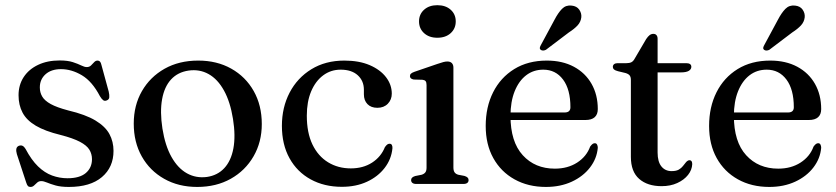

<svg xmlns="http://www.w3.org/2000/svg" viewBox="-20 -709 3222 740"><path d="M215 -442.5Q177.5 -442.5 155.5 -422.8Q133.5 -403 133.5 -372Q133.5 -352.5 142.8 -336.8Q152 -321 175.5 -308Q199 -295 242.5 -283.5Q310 -267.5 348 -244.5Q386 -221.5 401.8 -192.2Q417.5 -163 417.5 -127.5Q417.5 -64.5 372.8 -26.5Q328 11.5 245.5 11.5Q214.5 11.5 194.2 5.8Q174 0 161 -5.5Q148 -11 139 -11Q129.5 -11 123.2 -5.2Q117 0.5 111.2 6Q105.5 11.5 97.5 11.5Q91 11.5 87.5 7.8Q84 4 81 -5.5L45 -115Q41.5 -127 43 -135.2Q44.5 -143.5 52.5 -147Q61 -150 67.2 -146.8Q73.5 -143.5 78.5 -135Q101 -92.5 126.5 -67.8Q152 -43 180.8 -32.5Q209.5 -22 240 -22Q287 -22 310.8 -42.2Q334.5 -62.5 334.5 -95.5Q334.5 -115.5 324.5 -132Q314.5 -148.5 288 -162.5Q261.5 -176.5 213 -189Q153.5 -203.5 118 -224.5Q82.5 -245.5 67 -274.8Q51.5 -304 51.5 -342Q51.5 -381.5 71.2 -411.8Q91 -442 126.8 -459Q162.5 -476 210 -476Q241 -476 260.8 -469.5Q280.5 -463 293 -456.8Q305.5 -450.5 314.5 -450.5Q324.5 -450.5 330.8 -456.8Q337 -463 342.8 -469.2Q348.5 -475.5 356 -475.5Q361.5 -475.5 365.2 -471.8Q369 -468 371 -458.5L399 -356Q402 -342.5 401.2 -334Q400.5 -325.5 391.5 -322Q383.5 -318.5 377.5 -323Q371.5 -327.5 365 -338.5Q335.5 -395 295.8 -418.8Q256 -442.5 215 -442.5Z M744 -475.5Q816 -475.5 871.2 -444.5Q926.5 -413.5 957.8 -358.2Q989 -303 989 -231Q989 -161.5 957.2 -106.5Q925.5 -51.5 869.5 -20Q813.5 11.5 740 11.5Q668 11.5 612.8 -19.8Q557.5 -51 526.5 -106Q495.5 -161 495.5 -232.5Q495.5 -303 527 -357.8Q558.5 -412.5 614.2 -444Q670 -475.5 744 -475.5ZM777.5 -27Q818.5 -33 844.5 -61Q870.5 -89 879.5 -137Q888.5 -185 878 -250.5Q867.5 -316.5 843.2 -360.2Q819 -404 784 -423.5Q749 -443 707 -437Q665.5 -431 639.5 -403Q613.5 -375 604.8 -326.8Q596 -278.5 606 -213.5Q616.5 -147.5 641 -104Q665.5 -60.5 700.5 -41Q735.5 -21.5 777.5 -27Z M1490 -348Q1490 -325 1474.8 -309.2Q1459.5 -293.5 1434.5 -293.5Q1410 -293.5 1396.2 -307.8Q1382.5 -322 1382.5 -345.5V-363Q1382.5 -397.5 1358.8 -419Q1335 -440.5 1293 -440.5Q1255 -440.5 1225.5 -418.5Q1196 -396.5 1179.2 -356.8Q1162.5 -317 1162.5 -263Q1162.5 -197.5 1184.2 -152.2Q1206 -107 1244.5 -83.5Q1283 -60 1332 -60Q1379.5 -60 1414 -82.2Q1448.5 -104.5 1463.5 -142Q1469 -149.5 1472.8 -152.2Q1476.5 -155 1481.5 -155Q1488 -155 1490.5 -149.8Q1493 -144.5 1492.5 -137.5Q1488.5 -95.5 1462.5 -61.8Q1436.5 -28 1394.2 -8.5Q1352 11 1297.5 11Q1229.5 11 1177.2 -17.8Q1125 -46.5 1095.8 -99.2Q1066.5 -152 1066.5 -224Q1066.5 -295 1096.2 -352Q1126 -409 1180.2 -442.2Q1234.5 -475.5 1307 -475.5Q1364 -475.5 1404.8 -458Q1445.5 -440.5 1467.8 -411.5Q1490 -382.5 1490 -348Z M1727.5 -448.5V-63.5Q1727.5 -51 1732.2 -44.5Q1737 -38 1746.5 -35.5L1770 -31Q1778 -28.5 1782 -24.8Q1786 -21 1786 -15Q1786 -8 1781 -4Q1776 0 1765.5 0H1584.5Q1574.5 0 1569.5 -4Q1564.5 -8 1564.5 -15Q1564.5 -20.5 1568.2 -24.2Q1572 -28 1580 -30.5L1605 -35.5Q1614.5 -38.5 1619.2 -44.5Q1624 -50.5 1624 -63V-381Q1624 -391.5 1620.5 -396Q1617 -400.5 1609 -401.5L1574.5 -402.5Q1567 -404 1563.5 -407.2Q1560 -410.5 1560 -415.5Q1560 -421.5 1564 -425.2Q1568 -429 1578 -432.5L1665.5 -462.5Q1680 -467.5 1688.8 -469.8Q1697.5 -472 1704 -472Q1715.5 -472 1721.5 -465.8Q1727.5 -459.5 1727.5 -448.5ZM1665.5 -563.5Q1634 -563.5 1614.5 -581.2Q1595 -599 1595 -626.5Q1595 -654 1614.5 -671.5Q1634 -689 1665.5 -689Q1697.5 -689 1717 -671.5Q1736.5 -654 1736.5 -626.5Q1736.5 -599 1717 -581.2Q1697.5 -563.5 1665.5 -563.5Z M2284 -288.5Q2284 -268 2272 -257.2Q2260 -246.5 2236.5 -246.5H1918V-275.5H2156Q2178.5 -275.5 2178.5 -295.5Q2178.5 -364.5 2150 -402.5Q2121.5 -440.5 2074 -440.5Q2036 -440.5 2007.8 -418.8Q1979.5 -397 1963.5 -357Q1947.5 -317 1947.5 -262.5Q1947.5 -162.5 1994.8 -110.8Q2042 -59 2118.5 -59Q2168 -59 2204.2 -82.2Q2240.5 -105.5 2254.5 -144Q2260 -151.5 2264 -154.2Q2268 -157 2272.5 -157Q2278.5 -157 2281.2 -151.8Q2284 -146.5 2284 -139.5Q2280.5 -98 2254 -63.5Q2227.5 -29 2183.8 -8.8Q2140 11.5 2084 11.5Q2015.5 11.5 1963 -17.8Q1910.5 -47 1881.2 -99.8Q1852 -152.5 1852 -223.5Q1852 -296.5 1880.5 -353.2Q1909 -410 1962 -442.8Q2015 -475.5 2087.5 -475.5Q2147.5 -475.5 2191.8 -451.8Q2236 -428 2260 -385.8Q2284 -343.5 2284 -288.5ZM2117 -632.5Q2131 -659.5 2146 -674.8Q2161 -690 2183 -687.5Q2203 -685.5 2212.5 -671.8Q2222 -658 2220.5 -642.5Q2218.5 -624.5 2206 -611Q2193.5 -597.5 2172.5 -584L2084 -517Q2079 -514.5 2073.5 -514.2Q2068 -514 2064 -517Q2059.5 -521 2060.8 -526Q2062 -531 2065 -536Z M2391 -427.5 2362 -434.5Q2350.5 -437.5 2346.2 -441.5Q2342 -445.5 2342 -451Q2342 -458 2347 -461.8Q2352 -465.5 2360 -465.5H2394Q2406 -465.5 2413.5 -469.2Q2421 -473 2426.5 -483.5L2470.5 -558.5Q2477.5 -569 2484 -573.8Q2490.5 -578.5 2498 -578.5Q2506 -578.5 2510.2 -573.5Q2514.5 -568.5 2514.5 -559.5V-121Q2514.5 -86 2529 -67.8Q2543.5 -49.5 2568.5 -49.5Q2586 -49.5 2596 -55.2Q2606 -61 2612 -68.8Q2618 -76.5 2623.5 -83.2Q2629 -90 2636 -91.5Q2641.5 -92 2644.8 -88.2Q2648 -84.5 2648 -76.5Q2647 -54 2631.8 -34.8Q2616.5 -15.5 2590.2 -3.5Q2564 8.5 2530 8.5Q2475.5 8.5 2443.5 -19.5Q2411.5 -47.5 2411.5 -104.5V-401Q2411.5 -412 2407 -418Q2402.5 -424 2391 -427.5ZM2469.5 -430 2470 -465.5H2625.5Q2634.5 -465.5 2639.5 -462Q2644.5 -458.5 2644.5 -451.5Q2644.5 -442 2634.8 -436Q2625 -430 2604.5 -430Z M3145 -288.5Q3145 -268 3133 -257.2Q3121 -246.5 3097.5 -246.5H2779V-275.5H3017Q3039.5 -275.5 3039.5 -295.5Q3039.5 -364.5 3011 -402.5Q2982.5 -440.5 2935 -440.5Q2897 -440.5 2868.8 -418.8Q2840.5 -397 2824.5 -357Q2808.5 -317 2808.5 -262.5Q2808.5 -162.5 2855.8 -110.8Q2903 -59 2979.5 -59Q3029 -59 3065.2 -82.2Q3101.5 -105.5 3115.5 -144Q3121 -151.5 3125 -154.2Q3129 -157 3133.5 -157Q3139.5 -157 3142.2 -151.8Q3145 -146.5 3145 -139.5Q3141.5 -98 3115 -63.5Q3088.5 -29 3044.8 -8.8Q3001 11.5 2945 11.5Q2876.5 11.5 2824 -17.8Q2771.5 -47 2742.2 -99.8Q2713 -152.5 2713 -223.5Q2713 -296.5 2741.5 -353.2Q2770 -410 2823 -442.8Q2876 -475.5 2948.5 -475.5Q3008.5 -475.5 3052.8 -451.8Q3097 -428 3121 -385.8Q3145 -343.5 3145 -288.5ZM2978 -632.5Q2992 -659.5 3007 -674.8Q3022 -690 3044 -687.5Q3064 -685.5 3073.5 -671.8Q3083 -658 3081.5 -642.5Q3079.5 -624.5 3067 -611Q3054.5 -597.5 3033.5 -584L2945 -517Q2940 -514.5 2934.5 -514.2Q2929 -514 2925 -517Q2920.5 -521 2921.8 -526Q2923 -531 2926 -536Z"/></svg>

Font: Fraunces 36pt
Style: Regular
Weight: 400
Version: Version 1.000;[b76b70a41]